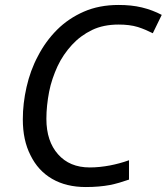

<svg xmlns="http://www.w3.org/2000/svg" viewBox="-20 -744 672 774"><path d="M326 10C273 10 228 -1 190 -23C152 -45 123 -77 103 -118C82 -159 72 -207 72 -263C72 -306 77 -349 87 -393C97 -437 112 -479 133 -518C153 -557 179 -593 210 -624C241 -655 277 -679 318 -697C359 -715 406 -724 458 -724C492 -724 523 -721 552 -714C581 -707 607 -697 632 -684L596 -610C578 -619 558 -628 536 -635C513 -642 487 -645 458 -645C418 -645 382 -638 351 -623C320 -608 293 -588 270 -563C247 -538 227 -509 212 -477C197 -444 185 -410 178 -374C171 -337 167 -301 167 -265C167 -204 183 -157 214 -122C245 -87 287 -69 342 -69C369 -69 396 -72 423 -77C449 -82 475 -89 500 -98V-20C474 -11 448 -3 422 2C395 7 363 10 326 10Z"/></svg>

Font: NameLogos Sans
Style: Italic
Weight: 500
Version: Version 0.1